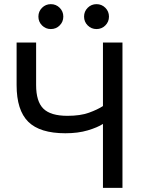

<svg xmlns="http://www.w3.org/2000/svg" viewBox="-20 -905 710 925"><path d="M476 0V-308Q450 -291 403 -277Q356 -263 295 -263Q172 -263 116 -318.5Q60 -374 60 -495V-700H154V-495Q154 -416 189 -381.5Q224 -347 305 -347Q367 -347 408.5 -362Q450 -377 476 -394V-700H570V0ZM225 -765Q200 -765 182.5 -782.5Q165 -800 165 -825Q165 -850 182.5 -867.5Q200 -885 225 -885Q250 -885 267.5 -867.5Q285 -850 285 -825Q285 -800 267.5 -782.5Q250 -765 225 -765ZM445 -765Q420 -765 402.5 -782.5Q385 -800 385 -825Q385 -850 402.5 -867.5Q420 -885 445 -885Q470 -885 487.5 -867.5Q505 -850 505 -825Q505 -800 487.5 -782.5Q470 -765 445 -765Z"/></svg>

Font: Golos Text
Style: Regular
Weight: 400
Designer: A.Korolkova, Vitaly Kuzmin
Foundry: ParaType Ltd
Version: Version 2.004